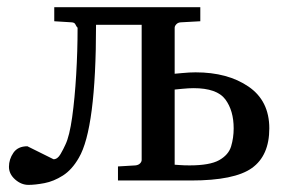

<svg xmlns="http://www.w3.org/2000/svg" viewBox="-20 -502 803 534"><path d="M729 -145Q729 -69.3 680.7 -34.7Q632.3 0 511.2 0H308.1V-39.1L356.9 -42Q365.2 -43 369.6 -47.6Q374 -52.2 374 -57.1V-433.1H247.1Q247.1 -144 199.2 -63Q180.2 -29.8 154.8 -13.7Q129.4 2.4 103.8 7.3Q78.1 12.2 59.1 12.2Q39.1 12.2 22 -2.9Q4.9 -18.1 4.9 -38.1Q4.9 -59.1 17.3 -77.1Q29.8 -95.2 56.2 -95.2L128.9 -59.1Q140.1 -59.1 148.4 -73.5Q156.7 -87.9 162.1 -100.1Q173.3 -123.5 180.7 -176Q188 -228.5 191.9 -294.4Q195.8 -360.4 195.8 -424.8Q192.4 -428.2 189.9 -433.8Q187.5 -439.5 179.2 -439.9L130.9 -442.9V-481.9H537.1V-442.9L482.9 -439.9Q475.1 -439.5 470.5 -434.6Q465.8 -429.7 465.8 -424.8V-296.9Q465.8 -296.9 486.6 -298.8Q507.3 -300.8 523.9 -300.8Q613.3 -300.8 671.1 -261.2Q729 -221.7 729 -145ZM629.9 -145Q629.9 -194.3 606.7 -225.6Q583.5 -256.8 518.1 -256.8Q505.4 -256.8 485.6 -254.9Q465.8 -252.9 465.8 -252.9V-43.9Q465.8 -43.9 478.8 -43Q491.7 -42 506.8 -42Q563.5 -42 589.6 -56.6Q615.7 -71.3 622.8 -95Q629.9 -118.7 629.9 -145Z"/></svg>

Font: Charis
Style: Regular
Weight: 400
Designer: Walt Agee, Miriam Martin, Annie Olsen, Victor Gaultney, Lorna Priest, Alan Ward, Bob Hallissy, Martin Hosken, Sharon Cor
Foundry: SIL Global
Version: Version 7.000